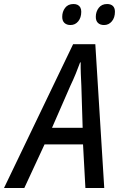

<svg xmlns="http://www.w3.org/2000/svg" viewBox="-81 -935 597 955"><path d="M-61 0 282.7 -715.3H393.1L437.5 0H343.8L332 -216.8H140.6L40 0ZM177.7 -299.3H330.1L323.7 -507.8Q322.3 -537.1 321 -567.9Q319.8 -598.6 320.3 -624.5H317.4Q308.1 -598.6 296.1 -569.3Q284.2 -540 269 -508.3ZM436.5 -810.5Q417.5 -810.5 406.5 -820.8Q395.5 -831.1 395.5 -851.1Q395.5 -877 410.2 -896Q424.8 -915 451.7 -915Q470.2 -915 480.5 -905.3Q490.7 -895.5 490.7 -876.5Q490.7 -847.2 475.3 -828.9Q460 -810.5 436.5 -810.5ZM269.5 -810.5Q251 -810.5 239.7 -820.8Q228.5 -831.1 228.5 -851.1Q228.5 -877 242.9 -896Q257.3 -915 284.7 -915Q296.9 -915 305.4 -910.6Q314 -906.2 318.6 -897.7Q323.2 -889.2 323.2 -876.5Q323.2 -847.2 308.1 -828.9Q293 -810.5 269.5 -810.5Z"/></svg>

Font: Open Sans SemiCondensed Medium
Style: Italic
Weight: 500
Width: 4
Italic angle: -12°
Designer: Monotype Design Team
Foundry: Monotype Imaging Inc.
Version: Version 3.000